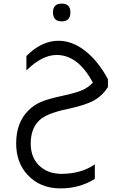

<svg xmlns="http://www.w3.org/2000/svg" viewBox="-20 -674 671 1069"><path d="M324 -555Q275 -555 275 -605Q275 -654 324 -654Q372 -654 372 -605Q372 -555 324 -555ZM508 322Q423 375 317 375Q203 375 133 299Q70 231 70 124Q70 9 138 -59Q168 -89 207 -106Q246 -123 325 -140Q400 -156 435.5 -171Q471 -186 497 -214Q415 -368 295 -368Q215 -368 127 -282V-362Q211 -447 306 -447Q382 -447 454 -391Q526 -335 581 -233V-189Q548 -139 501 -113.5Q454 -88 355 -67Q238 -42 199 -4Q151 42 151 125Q151 209 206 255Q252 294 324 294Q434 293 508 241Z"/></svg>

Font: TajawalTap Med
Style: Regular
Weight: 500
Designer: Boutros Fonts
Foundry: Created by Boutros International 2017
Version: Version 2.700